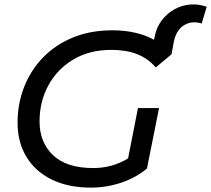

<svg xmlns="http://www.w3.org/2000/svg" viewBox="-20 -846 961 874"><path d="M394 8Q290 8 215 -29Q140 -66 100 -132.5Q60 -199 60 -287Q60 -374 90 -450.5Q120 -527 176.5 -585Q233 -643 312.5 -675.5Q392 -708 491 -708Q603 -708 681 -665L683 -674Q691 -720 716 -753Q741 -786 775.5 -804.5Q810 -823 848 -825.5Q886 -828 921 -815L898 -739Q853 -753 817.5 -731Q782 -709 771 -655L761 -599L689 -539Q654 -580 604 -599.5Q554 -619 487 -619Q387 -619 313.5 -575Q240 -531 200 -457Q160 -383 160 -293Q160 -198 221.5 -139.5Q283 -81 405 -81Q491 -81 563 -125L608 -354H704L649 -79Q599 -37 532 -14.5Q465 8 394 8Z"/></svg>

Font: Montserrat Medium
Style: Italic
Weight: 500
Italic angle: -11.3°
Designer: Julieta Ulanovsky
Foundry: Julieta Ulanovsky
Version: Version 9.000; ttfautohint (v1.8.4.7-5d5b)